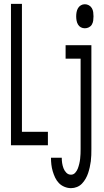

<svg xmlns="http://www.w3.org/2000/svg" viewBox="-20 -755 540 998"><path d="M37 0V-735H94V-70H229V0ZM421 -608Q410 -608 400.5 -613Q391 -618 385.5 -627.5Q380 -637 378 -648Q376 -659 376 -670Q376 -681 378 -692Q380 -703 385.5 -712.5Q391 -722 400.5 -727.5Q410 -733 421 -733Q432 -733 442 -727.5Q452 -722 457.5 -712.5Q463 -703 464.5 -692Q466 -681 466 -670Q466 -659 464.5 -648Q463 -637 457.5 -627.5Q452 -618 442 -613Q432 -608 421 -608ZM349 223Q332 223 315 216Q298 209 286 196.5Q274 184 266.5 168Q259 152 254 135Q249 118 247 100.5Q245 83 245 65H301Q301 79 303 92.5Q305 106 310 119.5Q315 133 325 143Q335 153 349 153Q362 153 371 143Q380 133 384.5 121Q389 109 392 96.5Q395 84 396.5 71Q398 58 398.5 45.5Q399 33 399 20V-450H321V-520H455V20Q455 36 454.5 52Q454 68 452 83.5Q450 99 446.5 114.5Q443 130 438 145Q433 160 425 174Q417 188 406 199.5Q395 211 380 217Q365 223 349 223Z"/></svg>

Font: Iosevka
Style: Regular
Weight: 400
Monospace: yes
Designer: Belleve Invis
Foundry: Belleve Invis
Version: Version 33.2.3; ttfautohint (v1.8.4)